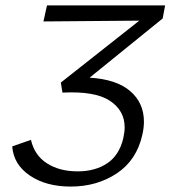

<svg xmlns="http://www.w3.org/2000/svg" viewBox="-20 -678 628 707"><path d="M25 -139 94 -163Q107 -106 153 -76.5Q199 -47 266 -47Q330 -47 374.5 -76.5Q419 -106 434 -169Q439 -192 439 -209Q439 -271 384.5 -307Q330 -343 210 -337L204 -374L493 -602L140 -599L153 -658H588L579 -610L310 -392Q409 -386 459.5 -342.5Q510 -299 510 -230Q510 -207 504 -181Q483 -88 410 -39.5Q337 9 240 9Q150 9 90 -31.5Q30 -72 25 -139Z"/></svg>

Font: LXGW Bright GB
Style: Italic
Weight: 400
Italic angle: -12°
Designer: Christian Thalmann (Catharsis Fonts)
Foundry: LXGW / Christian Thalmann (Catharsis Fonts) / Fontworks Inc.
Version: Version 5.510